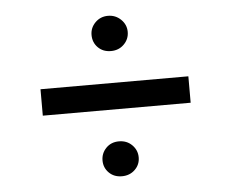

<svg xmlns="http://www.w3.org/2000/svg" viewBox="-43 -647 730 608"><g transform="rotate(-5 322.5 -343.0)"><path d="M264 -542Q264 -565 280.5 -581.5Q297 -598 321 -598Q345 -598 362 -581.5Q379 -565 379 -542Q379 -519 362.5 -502.5Q346 -486 321 -486Q296 -486 280 -502Q264 -518 264 -542ZM88 -301V-385H558V-301ZM362.5 -104Q346 -88 321 -88Q296 -88 280 -104Q264 -120 264 -143Q264 -166 280 -182.5Q296 -199 321 -199Q346 -199 362.5 -182.5Q379 -166 379 -143Q379 -120 362.5 -104Z"/></g></svg>

Font: Overpass
Style: Regular
Weight: 400
Designer: Delve Withrington, Thomas Jockin
Foundry: Delve Fonts
Version: Version 3.000;DELV;Overpass